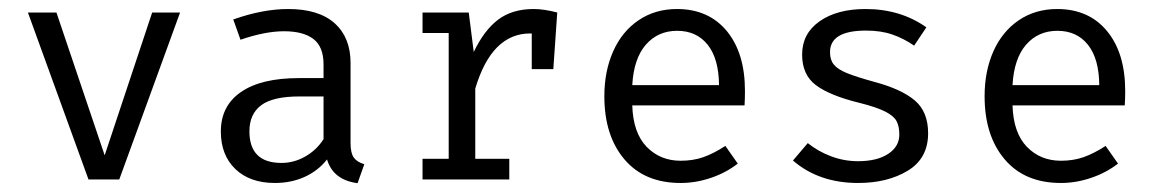

<svg xmlns="http://www.w3.org/2000/svg" viewBox="-20 -402 2595 430"><path d="M247.1 0H178.2L42.5 -374H106.4L214.4 -54.2L320.8 -374H383.3Z M795.9 -34.2 780.8 8.3Q726.1 1 712.4 -44.9Q692.4 -19.5 662.4 -5.9Q632.3 7.8 595.7 7.8Q539.6 7.8 507.1 -23.4Q474.6 -54.7 474.6 -107.4Q474.6 -165 519.8 -196Q564.9 -227.1 649.4 -227.1H704.6V-257.8Q704.6 -297.4 681.9 -314.7Q659.2 -332 616.2 -332Q573.7 -332 518.6 -313L502.4 -358.4Q568.4 -381.8 625.5 -381.8Q693.8 -381.8 729.5 -349.9Q765.1 -317.9 765.1 -261.2V-81.5Q765.1 -59.6 772.2 -49.3Q779.3 -39.1 795.9 -34.2ZM704.6 -90.3V-186H650.9Q591.3 -186 564.9 -166.3Q538.6 -146.5 538.6 -107.9Q538.6 -37.1 610.4 -37.1Q638.2 -37.1 663.3 -51.3Q688.5 -65.4 704.6 -90.3Z M1228 -374 1219.2 -247.1H1170.9V-327.1H1167.5Q1081.1 -327.1 1044.4 -203.6V-46.4H1120.6V0H926.3V-46.4H984.9V-328.1H926.3V-374H1029.8L1041 -285.6Q1064 -334 1095.5 -357.9Q1127 -381.8 1175.3 -381.8Q1198.2 -381.8 1228 -374Z M1504.4 -42Q1532.2 -42 1555.2 -50Q1578.1 -58.1 1604.5 -75.2L1632.3 -35.6Q1606 -15.1 1572.3 -3.7Q1538.6 7.8 1504.4 7.8Q1423.3 7.8 1378.4 -45.2Q1333.5 -98.1 1333.5 -186.5Q1333.5 -242.7 1353.3 -287.1Q1373 -331.5 1410.2 -356.7Q1447.3 -381.8 1496.1 -381.8Q1566.9 -381.8 1607.7 -332.5Q1648.4 -283.2 1648.4 -198.2Q1648.4 -182.1 1647.5 -166H1396Q1397.9 -104.5 1428.2 -73.2Q1458.5 -42 1504.4 -42ZM1396 -211.4H1590.3Q1589.8 -270.5 1564.9 -301.8Q1540 -333 1496.6 -333Q1453.6 -333 1426.5 -302Q1399.4 -271 1396 -211.4Z M1994.1 -100.6Q1994.1 -119.1 1987.8 -130.9Q1981.4 -142.6 1962.2 -152.3Q1942.9 -162.1 1903.8 -171.9Q1838.4 -188 1807.4 -211.2Q1776.4 -234.4 1776.4 -279.8Q1776.4 -326.7 1815.4 -354.2Q1854.5 -381.8 1918.5 -381.8Q1996.6 -381.8 2054.7 -340.8L2027.3 -299.8Q2003.9 -315.9 1978.5 -324.7Q1953.1 -333.5 1919.4 -333.5Q1838.4 -333.5 1838.9 -284.7Q1838.9 -267.6 1847.7 -257.1Q1856.4 -246.6 1876.7 -238.3Q1897 -230 1937.5 -218.8Q1998.5 -202.6 2028.6 -177.2Q2058.6 -151.9 2058.6 -103.5Q2058.6 -47.4 2013.2 -19.8Q1967.8 7.8 1901.9 7.8Q1814 7.8 1755.9 -42.5L1789.1 -81.5Q1812 -63 1841.1 -52Q1870.1 -41 1901.9 -41Q1944.3 -41 1969.2 -57.4Q1994.1 -73.7 1994.1 -100.6Z M2356 -42Q2383.8 -42 2406.7 -50Q2429.7 -58.1 2456.1 -75.2L2483.9 -35.6Q2457.5 -15.1 2423.8 -3.7Q2390.1 7.8 2356 7.8Q2274.9 7.8 2230 -45.2Q2185.1 -98.1 2185.1 -186.5Q2185.1 -242.7 2204.8 -287.1Q2224.6 -331.5 2261.7 -356.7Q2298.8 -381.8 2347.7 -381.8Q2418.5 -381.8 2459.2 -332.5Q2500 -283.2 2500 -198.2Q2500 -182.1 2499 -166H2247.6Q2249.5 -104.5 2279.8 -73.2Q2310.1 -42 2356 -42ZM2247.6 -211.4H2441.9Q2441.4 -270.5 2416.5 -301.8Q2391.6 -333 2348.1 -333Q2305.2 -333 2278.1 -302Q2251 -271 2247.6 -211.4Z"/></svg>

Font: Amiri Typewriter
Style: Regular
Weight: 400
Monospace: yes
Designer: Khaled Hosny
Version: Version 1.1